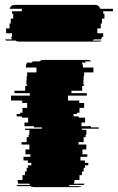

<svg xmlns="http://www.w3.org/2000/svg" viewBox="-64 -765 482 785"><path d="M340 -239H271V-234H289V-214H286V-204H278V-184H257V-174H289V-154H273V-134H293V-124H265V-109H283V-99H297V-89H283V-84H284V-79H278V-64H271V-49H261V-29H241V-27Q241 -23 240 -20Q239 -17 237 -14H282Q281 -12 278 -9H222Q218 -5 216 -4H269Q264 0 255 0H76Q66 0 61 -4H8Q5 -6 3 -9H59Q58 -11 57 -12Q56 -13 56 -14H11Q8 -20 8 -27V-29H28V-49H38V-64H45V-79H51V-84H50V-89H64V-99H50V-109H32V-124H60V-134H40V-154H56V-174H24V-184H45V-204H53V-214H56V-234H38V-239H107V-244H75V-249H36V-264H51V-284H25V-289H4V-299H18V-304H28V-324H47V-344H27V-354H-19V-374H58V-384H-5V-394H39V-414H47V-419H44V-439H45V-454H47V-469H85V-489H42V-493Q42 -502 47 -509H66Q67 -511 70 -514H97Q105 -520 114 -520H293Q304 -520 310 -514H283Q286 -512 288 -509H270Q275 -502 275 -493V-489H318V-469H280V-454H278V-439H277V-419H280V-414H272V-394H228V-384H291V-374H214V-354H260V-344H280V-324H261V-304H251V-299H237V-289H258V-284H284V-264H269V-249H308V-244H340ZM398 -719H358V-709H363V-689H353V-669H348V-649H334V-629H358V-614H353Q353 -610 349 -604H320Q318 -601 315 -599H352Q348 -595 339 -595H12Q4 -595 -1 -599H-39Q-40 -600 -41 -601.5Q-42 -603 -44 -604H-15Q-17 -608 -19 -614H-15V-629H-39V-649H-25V-669H-20V-689H-10V-709H-15V-719H25V-722Q25 -727 26 -729H-25Q-20 -745 -3 -745H324Q341 -745 346 -729H397Q398 -727 398 -722Z"/></svg>

Font: Rubik Glitch
Style: Regular
Weight: 400
Designer: Hubert and Fischer, NaN
Foundry: Hubert and Fischer, NaN
Version: Version 2.200